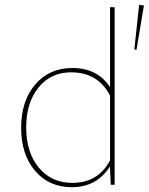

<svg xmlns="http://www.w3.org/2000/svg" viewBox="-20 -769 619 799"><path d="M548 -562 539 -563 559 -749 579 -746ZM279 10Q184 10 126 -58Q68 -126 68 -237Q68 -349 126.5 -417.5Q185 -486 281 -486Q386 -486 438 -406V-739H457V0H441L438 -64V-77Q383 10 279 10ZM89 -239Q89 -135 141.5 -71.5Q194 -8 281 -8Q389 -8 438 -102V-371Q388 -468 276 -468Q191 -468 140 -404.5Q89 -341 89 -239Z"/></svg>

Font: Cantarell Thin
Style: Regular
Weight: 100
Designer: Dave Crossland, Nikolaus Waxweiler, Florian Fecher, Jacques Le Bailly, Eben Sorkin, Alexei Vanyashin, Alexios Zavras, Em
Version: Version 0.303